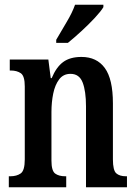

<svg xmlns="http://www.w3.org/2000/svg" viewBox="-20 -786 574 806"><path d="M17 0V-46H23Q50 -46 67 -58Q84 -70 84 -117V-423Q84 -467 67.5 -478.5Q51 -490 25 -490H21V-536H183L193 -458H197Q216 -504 245 -525.5Q274 -547 322 -547Q386 -547 420 -500.5Q454 -454 454 -352V-117Q454 -71 468 -58.5Q482 -46 509 -46H513V0H341V-340Q341 -403 327 -439.5Q313 -476 276 -476Q246 -476 228.5 -453Q211 -430 203.5 -393.5Q196 -357 196 -316V-112Q196 -69 211.5 -57.5Q227 -46 254 -46H258V0ZM216 -619Q236 -654 259.5 -693Q283 -732 295 -766H414V-756Q404 -739 378.5 -711.5Q353 -684 322 -655.5Q291 -627 265 -606H216Z"/></svg>

Font: Noto Serif Thai ExtraCondensed SemiBold
Style: Regular
Weight: 600
Width: 2
Designer: Monotype Design Team
Foundry: Monotype Imaging Inc.
Version: Version 2.001; ttfautohint (v1.8.4.7-5d5b)